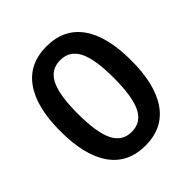

<svg xmlns="http://www.w3.org/2000/svg" viewBox="-198 -853 996 996"><g transform="rotate(-45 300.0 -355.0)"><path d="M40 -357Q40 -533 106.5 -626Q173 -719 300 -719Q427 -719 493.5 -626.5Q560 -534 560 -357Q560 -179 493.5 -85Q427 9 300 9Q173 9 106.5 -84.5Q40 -178 40 -357ZM432 -357Q432 -493 400.5 -555.5Q369 -618 300 -618Q231 -618 199.5 -555.5Q168 -493 168 -357Q168 -219 199.5 -155.5Q231 -92 300 -92Q369 -92 400.5 -155.5Q432 -219 432 -357Z"/></g></svg>

Font: Muli-Bold
Style: Bold
Weight: 700
Version: Version 2.000